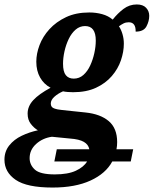

<svg xmlns="http://www.w3.org/2000/svg" viewBox="-77 -602 690 862"><path d="M159 240Q44 240 -6.5 205.5Q-57 171 -57 115Q-57 78 -35.5 51Q-14 24 20.5 7.5Q55 -9 93 -17Q76 -27 61.5 -45.5Q47 -64 47 -92Q47 -125 72.5 -152.5Q98 -180 150 -208Q120 -224 103 -254Q86 -284 86 -325Q86 -361 100.5 -399.5Q115 -438 145 -471Q175 -504 219.5 -525Q264 -546 324 -546Q354 -546 381.5 -538.5Q409 -531 429 -514Q451 -542 477.5 -562Q504 -582 537 -582Q565 -582 579 -567Q593 -552 593 -531Q593 -507 580.5 -483.5Q568 -460 532 -460Q533 -502 501 -502Q488 -502 478 -497Q468 -492 457 -484Q467 -469 473 -448.5Q479 -428 479 -406Q479 -370 466 -331.5Q453 -293 425 -260.5Q397 -228 354 -208Q311 -188 251 -188Q241 -188 227.5 -189Q214 -190 206 -192Q183 -182 167 -167.5Q151 -153 151 -137Q151 -121 165.5 -115.5Q180 -110 202 -108L307 -97Q374 -90 411.5 -58Q449 -26 449 36Q449 53 446 68H521L510 123H427Q398 177 329.5 208.5Q261 240 159 240ZM254 -249Q279 -249 297.5 -265.5Q316 -282 328 -308Q340 -334 346.5 -363.5Q353 -393 353 -420Q353 -485 305 -485Q281 -485 262.5 -469Q244 -453 231.5 -427Q219 -401 212.5 -371.5Q206 -342 206 -316Q206 -280 218.5 -264.5Q231 -249 254 -249ZM167 123 178 68H324Q320 47 299.5 35Q279 23 237 20L156 12Q114 18 85 44.5Q56 71 56 108Q56 138 79.5 159.5Q103 181 169 181Q228 181 263.5 164.5Q299 148 314 123Z"/></svg>

Font: Noto Serif SemiCondensed
Style: Bold Italic
Weight: 700
Width: 4
Italic angle: -12°
Designer: Monotype Design Team
Foundry: Monotype Imaging Inc.
Version: Version 2.014